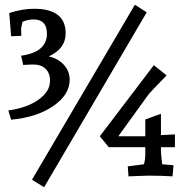

<svg xmlns="http://www.w3.org/2000/svg" viewBox="-20 -741 794 810"><path d="M124 -704Q257 -704 257 -600Q257 -536 186 -503Q226 -494 250 -467Q274 -440 274 -405Q274 -341 204.5 -293.5Q135 -246 27 -236L15 -275Q94 -286 142.5 -320.5Q191 -355 191 -400Q191 -433 172 -451Q153 -469 119 -469L78 -467L69 -506Q178 -521 178 -599Q178 -659 121 -659Q98 -659 75 -649Q69 -624 69 -619L70 -590L27 -588L19 -686Q73 -704 124 -704ZM549 -721 599 -689 166 49 115 17ZM659 -99 664 -48 712 -44 708 3Q663 0 603 0L522 3L519 -39L587 -48Q593 -66 593 -92V-120H439L401 -166L629 -466L683 -423Q614 -353 604 -339L479 -166H593V-237L659 -261V-171L718 -174V-120H659Z"/></svg>

Font: Andada SC
Style: Regular
Weight: 400
Designer: Carolina Giovagnoli
Foundry: Carolina Giovagnoli
Version: Version 1.003